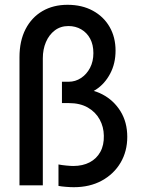

<svg xmlns="http://www.w3.org/2000/svg" viewBox="-20 -780 602 808"><path d="M290.5 7.8Q276.4 7.8 257.8 6.3Q239.3 4.9 226.1 2.4V-87.9Q240.7 -85 259 -83.3Q277.3 -81.5 288.1 -81.5Q328.1 -81.5 357.4 -96.9Q386.7 -112.3 402.3 -140.9Q418 -169.4 417 -209Q416.5 -246.1 399.4 -277.3Q382.3 -308.6 349.6 -327.4Q316.9 -346.2 269.5 -346.2H240.7V-436H269Q297.4 -436 321 -451.7Q344.7 -467.3 358.9 -494.4Q373 -521.5 373 -556.6Q373 -591.8 359.4 -617.2Q345.7 -642.6 321.8 -656.5Q297.9 -670.4 268.1 -670.4Q234.9 -670.4 210.7 -652.1Q186.5 -633.8 173.3 -603Q160.2 -572.3 160.2 -534.7V0H62V-539.1Q62 -607.9 87.6 -657.5Q113.3 -707 158.7 -733.4Q204.1 -759.8 264.2 -759.8Q325.2 -759.8 370.8 -734.9Q416.5 -710 441.4 -666.5Q466.3 -623 466.3 -566.9Q466.3 -512.7 443.6 -470Q420.9 -427.2 384 -403.1Q347.2 -378.9 305.7 -380.4V-405.3Q363.3 -407.7 410.9 -382.8Q458.5 -357.9 487.1 -311.8Q515.6 -265.6 515.6 -204.1Q515.6 -143.1 487.3 -95.2Q459 -47.4 408.4 -19.8Q357.9 7.8 290.5 7.8Z"/></svg>

Font: Reddit Mono Medium
Style: Regular
Weight: 500
Monospace: yes
Designer: Stephen Hutchings
Foundry: Reddit
Version: Version 1.014